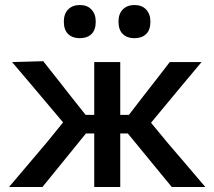

<svg xmlns="http://www.w3.org/2000/svg" viewBox="-20 -744 853 764"><path d="M16 0Q54 -44.5 91.5 -89Q129 -133.5 166.5 -177.5L231 -257L177 -321Q139.5 -365.5 102.8 -409Q66 -452.5 28 -497L152 -500.5Q179 -466 206.8 -431.2Q234.5 -396.5 261.5 -361.5L320.5 -287H355V-497H458.5V-287H493L550 -361Q576.5 -395 603.2 -429.2Q630 -463.5 655.5 -497H782Q745 -453 708.5 -409.2Q672 -365.5 636 -322L581 -255.5L645 -178Q683 -134 721 -89.2Q759 -44.5 797 0H663.5Q635.5 -34 609 -66.2Q582.5 -98.5 555 -132L488.5 -213H458.5V0H355V-213H322L255.5 -131Q229 -98 202.2 -65.5Q175.5 -33 149 0ZM514.5 -592Q486 -592 468.8 -608.5Q451.5 -625 451.5 -658Q451.5 -689 468.8 -706.5Q486 -724 515.5 -724Q545 -724 561.8 -705.8Q578.5 -687.5 578.5 -658Q578.5 -625 561.5 -608.5Q544.5 -592 514.5 -592ZM297 -592Q268.5 -592 251.2 -608.5Q234 -625 234 -658Q234 -689 251.2 -706.5Q268.5 -724 298 -724Q327.5 -724 344.2 -705.8Q361 -687.5 361 -658Q361 -625 344 -608.5Q327 -592 297 -592Z"/></svg>

Font: Commissioner Medium
Style: Regular
Weight: 500
Designer: Kostas Bartsokas
Foundry: Kostas Bartsokas
Version: Version 1.000; ttfautohint (v1.8.3)